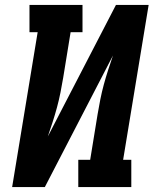

<svg xmlns="http://www.w3.org/2000/svg" viewBox="-20 -755 640 775"><path d="M29 0 132 -625H99V-735H313V-625H265L235 -441Q230 -411 224 -381Q218 -351 210 -321.5Q202 -292 192.5 -262.5Q183 -233 173 -204L448 -735H580L477 -110H510V0H296V-110H344L374 -294Q379 -324 385 -354Q391 -384 399 -413.5Q407 -443 416.5 -472.5Q426 -502 436 -531L161 0Z"/></svg>

Font: Iosevka Curly Slab XBdExObl
Style: Regular
Weight: 800
Width: 7
Italic angle: -9°
Monospace: yes
Designer: Belleve Invis
Foundry: Belleve Invis
Version: Version 11.1.0; ttfautohint (v1.8.3)